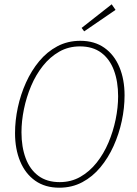

<svg xmlns="http://www.w3.org/2000/svg" viewBox="-20 -862 640 894"><path d="M256 12Q190 12 144 -20.5Q98 -53 74 -110.5Q50 -168 50 -242Q50 -301 63 -361.5Q76 -422 101 -477.5Q126 -533 162.5 -577Q199 -621 247 -646.5Q295 -672 354 -672Q420 -672 466 -639.5Q512 -607 536 -549.5Q560 -492 560 -418Q560 -359 547 -298.5Q534 -238 509 -182.5Q484 -127 447.5 -83Q411 -39 363 -13.5Q315 12 256 12ZM258 -14Q311 -14 354 -38.5Q397 -63 430 -104.5Q463 -146 485 -198Q507 -250 518.5 -306Q530 -362 530 -414Q530 -482 510.5 -534.5Q491 -587 451.5 -616.5Q412 -646 352 -646Q299 -646 256 -621.5Q213 -597 180 -555.5Q147 -514 125 -462Q103 -410 91.5 -354Q80 -298 80 -246Q80 -178 99.5 -125.5Q119 -73 158.5 -43.5Q198 -14 258 -14ZM372 -716 360 -732 500 -842 518 -816Z"/></svg>

Font: SourceCodeVF
Style: Italic
Weight: 200
Italic angle: -11°
Monospace: yes
Designer: Paul D. Hunt, Teo Tuominen
Foundry: Adobe
Version: Version 1.026;hotconv 1.1.0;makeotfexe 2.6.0